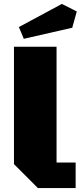

<svg xmlns="http://www.w3.org/2000/svg" viewBox="-20 -953 409 973"><path d="M171.9 0 50.8 -121.1V-716.3H266.6V-129.4H363.3V0ZM100.6 -756.3 75.7 -815.9 293.5 -933.1 369.1 -895 346.2 -812.5Z"/></svg>

Font: Black Ops One
Style: Regular
Weight: 400
Designer: James Grieshaber, Eben Sorkin
Foundry: Sorkin Type Co.
Version: Version 1.004; ttfautohint (v1.8.4.7-5d5b)